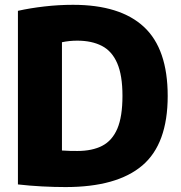

<svg xmlns="http://www.w3.org/2000/svg" viewBox="-20 -769 751 798"><path d="M252.5 8.5Q206.5 8.5 154.5 5.8Q102.5 3 54.5 -2.5V-724Q106 -735.5 165 -742.2Q224 -749 283.5 -749Q479.5 -749 578.2 -657.2Q677 -565.5 677 -370Q677 -171 571.5 -81.2Q466 8.5 252.5 8.5ZM301.5 -141.5Q363 -141.5 404.8 -163Q446.5 -184.5 467.8 -234.5Q489 -284.5 489 -370.5Q489 -456 467.2 -506.2Q445.5 -556.5 403.5 -578.2Q361.5 -600 301 -600Q268 -600 237.5 -593.5V-143.5Q256 -142 271.8 -141.8Q287.5 -141.5 301.5 -141.5Z"/></svg>

Font: Encode Sans SmCnd XBd
Style: Regular
Weight: 800
Width: 4
Designer: Multiple Designers
Foundry: Impallari Type
Version: Version 3.002; ttfautohint (v1.8.3) -l 8 -r 50 -G 200 -x 14 